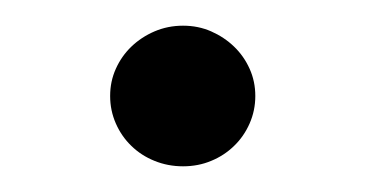

<svg xmlns="http://www.w3.org/2000/svg" viewBox="-20 -406 282 148"><path d="M121.1 -386.2Q132.8 -386.2 142.8 -381.8Q152.8 -377.4 160.4 -370.1Q168 -362.8 172.4 -353Q176.8 -343.3 176.8 -332Q176.8 -320.8 172.4 -310.8Q168 -300.8 160.4 -293.5Q152.8 -286.1 142.8 -282Q132.8 -277.8 121.1 -277.8Q109.4 -277.8 99.1 -282Q88.9 -286.1 81.3 -293.5Q73.7 -300.8 69.3 -310.8Q64.9 -320.8 64.9 -332Q64.9 -343.3 69.3 -353Q73.7 -362.8 81.3 -370.1Q88.9 -377.4 99.1 -381.8Q109.4 -386.2 121.1 -386.2Z"/></svg>

Font: YBG Bobotsari
Style: Regular
Weight: 400
Designer: R.S. Wihananto
Foundry: R.S. Wihananto
Version: Version 2.0.1